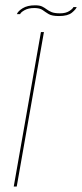

<svg xmlns="http://www.w3.org/2000/svg" viewBox="-20 -686 302 706"><path d="M30.5 0 130.5 -568H141.5L41.5 0ZM197 -627Q171 -627 159 -634.2Q147 -641.5 136.8 -649Q126.5 -656.5 106 -656.5Q84.5 -656.5 70.2 -648.5Q56 -640.5 54 -634H42Q46 -645 63.5 -655.8Q81 -666.5 109 -666.5Q126 -666.5 135 -662Q144 -657.5 151.5 -651.8Q159 -646 169.8 -641.5Q180.5 -637 201 -637Q221.5 -637 234.5 -645.2Q247.5 -653.5 250 -660H262Q259.5 -652 244.5 -639.5Q229.5 -627 197 -627Z"/></svg>

Font: Anybody ExtraExpanded Thin
Style: Italic
Weight: 100
Width: 8
Italic angle: -10°
Designer: Tyler Finck
Foundry: Etcetera Type Company
Version: Version 1.010; ttfautohint (v1.8.3) -l 8 -r 50 -G 200 -x 14 